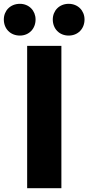

<svg xmlns="http://www.w3.org/2000/svg" viewBox="-56 -984 462 1004"><path d="M86 0H265V-744H86ZM48 -798C96 -798 130 -834 130 -882C130 -928 96 -964 48 -964C-2 -964 -36 -928 -36 -882C-36 -834 -2 -798 48 -798ZM303 -798C352 -798 386 -834 386 -882C386 -928 352 -964 303 -964C254 -964 220 -928 220 -882C220 -834 254 -798 303 -798Z"/></svg>

Font: Noto Sans CJK Black
Style: Bold
Weight: 900
Designer: Ryoko NISHIZUKA (kana & ideographs); Paul D. Hunt (Latin, Greek & Cyrillic); Wenlong ZHANG (bopomofo); Sandoll Communica
Foundry: Adobe Systems Incorporated
Version: Version 1.000;PS 1;hotconv 1.0.78;makeotf.lib2.5.61930